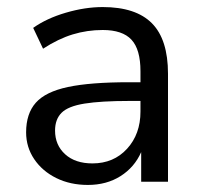

<svg xmlns="http://www.w3.org/2000/svg" viewBox="-20 -515 570 544"><path d="M229 9Q179 9 139.5 -10.5Q100 -30 77 -64Q54 -98 54 -140Q54 -193 81.5 -224Q109 -255 172.5 -268.5Q236 -282 346 -282H378V-313Q378 -375 352.5 -402.5Q327 -430 271 -430Q227 -430 186 -417.5Q145 -405 102 -377L74 -436Q112 -463 166.5 -479Q221 -495 271 -495Q365 -495 410.5 -449Q456 -403 456 -306V0H380V-84Q361 -41 321.5 -16Q282 9 229 9ZM242 -52Q302 -52 340 -93.5Q378 -135 378 -199V-229H347Q266 -229 219.5 -221.5Q173 -214 154.5 -195.5Q136 -177 136 -145Q136 -104 164.5 -78Q193 -52 242 -52Z"/></svg>

Font: Nunito Sans
Style: Regular
Weight: 400
Designer: Vernon Adams
Foundry: Vernon Adams
Version: Version 3.101; ttfautohint (v1.8.4.7-5d5b);gftools[0.9.27]